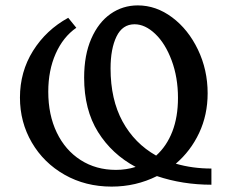

<svg xmlns="http://www.w3.org/2000/svg" viewBox="-20 -685 843 712"><path d="M764 0Q657 0 562 -32Q484 7 394 7Q297 7 219.5 -37Q142 -81 98 -156.5Q54 -232 54 -323Q54 -419 102.5 -496.5Q151 -574 233 -619L263 -582Q214 -548 186.5 -486Q159 -424 159 -345Q159 -259 190.5 -193.5Q222 -128 279 -91.5Q336 -55 410 -55Q448 -55 483 -66Q395 -113 343.5 -195.5Q292 -278 292 -397Q292 -481 318.5 -541.5Q345 -602 390 -633.5Q435 -665 491 -665Q559 -665 618.5 -620.5Q678 -576 714 -501Q750 -426 750 -339Q750 -259 718.5 -192Q687 -125 632 -78Q694 -60 764 -60ZM559 -108Q598 -143 619 -197Q640 -251 640 -322Q640 -398 616.5 -461Q593 -524 555.5 -559.5Q518 -595 479 -595Q434 -595 412 -549.5Q390 -504 390 -431Q390 -316 434.5 -234.5Q479 -153 559 -108Z"/></svg>

Font: Ysabeau Semibold
Style: Regular
Weight: 600
Designer: Christian Thalmann (Catharsis Fonts)
Version: Version 0.003